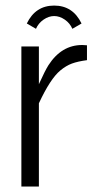

<svg xmlns="http://www.w3.org/2000/svg" viewBox="-20 -686 352 706"><path d="M78.6 -599.6Q110.4 -665.5 179.2 -665.5Q248 -665.5 279.8 -599.6L246.1 -580.1Q237.3 -600.6 218.3 -613.8Q199.2 -627 179.2 -627Q159.2 -627 140.1 -613.8Q121.1 -600.6 112.3 -580.1ZM58.6 0Q58.6 0 58.6 -515.1H123V-376.5Q146 -427.2 158.2 -446.3Q206.1 -520.5 282.2 -520.5Q288.1 -520.5 299.8 -519.5V-464.8Q266.6 -460.4 244.6 -452.4Q222.7 -444.3 201.7 -426.8Q165 -396.5 123 -306.2V0Z"/></svg>

Font: News Cycle
Style: Regular
Weight: 500
Version: Version 0.5.2